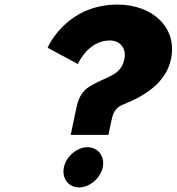

<svg xmlns="http://www.w3.org/2000/svg" viewBox="-20 -820 773 840"><path d="M259.5 -88C249.4 -40 280 0 326 0C372 0 419.4 -40 429.5 -88C439.6 -136 409 -176 363 -176C317 -176 269.6 -136 259.5 -88ZM320.5 -540C340.6 -583 388.2 -643 460.2 -643C505.2 -643 534.1 -609 524 -561C509 -490 451.4 -487 382.2 -448C331.1 -419 321.5 -383 312.3 -339L289.4 -230H454.4L466.1 -286C473.1 -319 480 -347 517.1 -362C621.7 -403 707.4 -463 728 -561C757.6 -702 644.2 -800 494.2 -800C271.2 -800 189.5 -616 188.5 -611Z"/></svg>

Font: Hussar
Style: BdOblTwo
Weight: 700
Foundry: Cannot Into Space Fonts
Version: Version 2.00